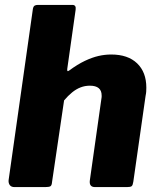

<svg xmlns="http://www.w3.org/2000/svg" viewBox="-20 -762 641 782"><path d="M39 0Q26 0 20 -8Q14 -16 15 -28L114 -726Q116 -736 121 -739Q126 -742 134 -742H275Q291 -742 288 -722L254 -482Q252 -467 262 -475Q296 -500 325.5 -514Q355 -528 381 -534Q407 -540 433 -540Q501 -540 538.5 -504Q576 -468 576 -405Q576 -397 575.5 -389Q575 -381 573 -372L523 -22Q521 -8 516.5 -4Q512 0 497 0H367Q342 0 346 -28L393 -360Q394 -364 394 -367Q394 -370 394 -373Q394 -393 382 -403Q370 -413 346 -413Q326 -413 308 -406Q290 -399 273.5 -385.5Q257 -372 241 -353L192 -21Q191 -7 185.5 -3.5Q180 0 164 0Z"/></svg>

Font: Libre Franklin Thin ExtraBold
Style: Italic
Weight: 800
Italic angle: -8°
Version: Version 2.000